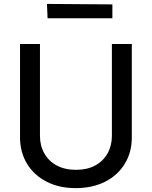

<svg xmlns="http://www.w3.org/2000/svg" viewBox="-20 -953 779 985"><path d="M554 -256C554 -188.9 523.4 -133.9 468.4 -104C440.7 -89.1 407.7 -81.7 369.3 -81.7C293 -81.7 237.2 -113.3 207.4 -166.2C192.5 -192.5 185 -222.3 185 -256V-727.3H82.7V-247.9C82.7 -147 132.5 -65.7 218.4 -21.3C261.4 1.1 311.4 12.1 369.3 12.1C484.7 12.1 573.2 -35.2 620.7 -113.6C644.5 -152.7 656.2 -197.4 656.2 -247.9V-727.3H554ZM220.9 -932.9 224.1 -859.4H556.5V-930.4Z"/></svg>

Font: Inter 465
Style: Regular
Weight: 400
Designer: Rasmus Andersson
Foundry: rsms
Version: Version 3.019;Glyphs 3.1.2 (3151)